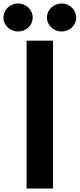

<svg xmlns="http://www.w3.org/2000/svg" viewBox="-63 -1031 458 1104"><path d="M90 53H242V-797H90ZM125 -930C125 -976 86 -1011 41 -1011C-4 -1011 -43 -976 -43 -930C-43 -884 -4 -850 41 -850C86 -850 125 -884 125 -930ZM375 -930C375 -976 336 -1011 291 -1011C246 -1011 207 -976 207 -930C207 -884 247 -850 291 -850C336 -850 375 -884 375 -930Z"/></svg>

Font: LINE Seed JP App_OTF Bold
Style: Regular
Weight: 700
Designer: LINE & Fontrix & Fontworks
Version: Version 1.009